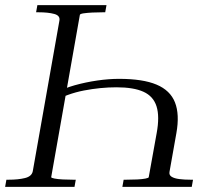

<svg xmlns="http://www.w3.org/2000/svg" viewBox="-31 -730 851 750"><path d="M658 -210 631 -58Q629 -46 639.5 -39.5Q650 -33 669.5 -30.5Q689 -28 713 -28H723L718 0H447L452 -28H462Q485 -28 505 -29Q525 -30 537.5 -32.5Q550 -35 550 -38L581 -210Q593 -275 580.5 -314.5Q568 -354 529.5 -371.5Q491 -389 424 -389Q362 -389 297 -376.5Q232 -364 175 -332L182 -365Q218 -385 261 -397Q304 -409 349 -415.5Q394 -422 434 -422Q527 -422 580.5 -399.5Q634 -377 652.5 -330Q671 -283 658 -210ZM385 -710 380 -682H370Q350 -682 330 -681Q310 -680 296 -678Q282 -676 281 -672L169 -38Q169 -35 182 -32.5Q195 -30 215 -29Q235 -28 254 -28H265L260 0H-11L-6 -28H3Q40 -28 66.5 -34.5Q93 -41 97 -61L201 -649Q205 -669 181 -675.5Q157 -682 120 -682H110L115 -710Z"/></svg>

Font: Roboto Serif 120pt Expanded Light
Style: Italic
Weight: 300
Width: 7
Italic angle: -10°
Designer: Greg Gazdowicz
Foundry: Commercial Type
Version: Version 1.008